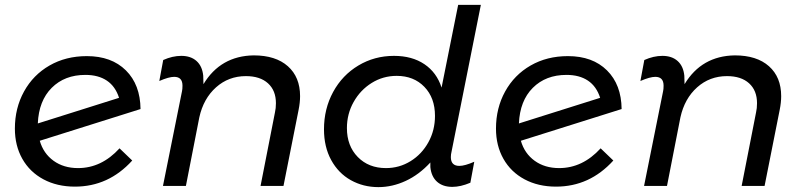

<svg xmlns="http://www.w3.org/2000/svg" viewBox="-20 -762 3281 787"><path d="M470 -154 522 -104Q425 3 287 3Q214 3 158 -27Q102 -57 71.5 -111Q41 -165 41 -235Q41 -319 78.5 -387Q116 -455 183 -493.5Q250 -532 336 -532Q437 -532 496 -473.5Q555 -415 556 -315L143 -185Q158 -133 199.5 -103Q241 -73 300 -73Q396 -73 470 -154ZM135 -256 468 -361Q453 -408 418 -431.5Q383 -455 330 -455Q245 -455 192 -402Q139 -349 135 -256Z M726 -388Q728 -396 728 -411Q728 -447 694 -447Q672 -447 633 -430L649 -516Q687 -533 723 -533Q762 -533 785.5 -512Q809 -491 813 -452L814 -417Q884 -533 1020 -535Q1110 -535 1160 -490.5Q1210 -446 1210 -368Q1210 -342 1204 -312L1142 0H1048L1107 -301Q1111 -318 1111 -339Q1111 -391 1078.5 -420.5Q1046 -450 988 -450Q917 -450 865.5 -404Q814 -358 797 -281L742 0H648Z M1831 -141Q1828 -129 1828 -118Q1828 -82 1863 -82Q1885 -82 1924 -99L1908 -13Q1868 4 1834 4Q1795 4 1771.5 -17Q1748 -38 1744 -77V-96Q1698 -46 1643 -20.5Q1588 5 1531 5Q1469 5 1418 -23.5Q1367 -52 1337.5 -106Q1308 -160 1308 -232Q1308 -316 1345.5 -385Q1383 -454 1449 -493.5Q1515 -533 1595 -533Q1669 -533 1719.5 -499Q1770 -465 1790 -403L1858 -742H1951ZM1606 -451Q1550 -451 1503.5 -422Q1457 -393 1429.5 -344Q1402 -295 1402 -237Q1402 -164 1446.5 -118.5Q1491 -73 1562 -73Q1617 -73 1663 -101.5Q1709 -130 1736 -179Q1763 -228 1763 -287Q1763 -361 1719.5 -406Q1676 -451 1606 -451Z M2442 -154 2494 -104Q2397 3 2259 3Q2186 3 2130 -27Q2074 -57 2043.5 -111Q2013 -165 2013 -235Q2013 -319 2050.5 -387Q2088 -455 2155 -493.5Q2222 -532 2308 -532Q2409 -532 2468 -473.5Q2527 -415 2528 -315L2115 -185Q2130 -133 2171.5 -103Q2213 -73 2272 -73Q2368 -73 2442 -154ZM2107 -256 2440 -361Q2425 -408 2390 -431.5Q2355 -455 2302 -455Q2217 -455 2164 -402Q2111 -349 2107 -256Z M2698 -388Q2700 -396 2700 -411Q2700 -447 2666 -447Q2644 -447 2605 -430L2621 -516Q2659 -533 2695 -533Q2734 -533 2757.5 -512Q2781 -491 2785 -452L2786 -417Q2856 -533 2992 -535Q3082 -535 3132 -490.5Q3182 -446 3182 -368Q3182 -342 3176 -312L3114 0H3020L3079 -301Q3083 -318 3083 -339Q3083 -391 3050.5 -420.5Q3018 -450 2960 -450Q2889 -450 2837.5 -404Q2786 -358 2769 -281L2714 0H2620Z"/></svg>

Font: TypoPRO Montserrat Alternates
Style: Italic
Weight: 400
Italic angle: -11.3°
Designer: Julieta Ulanovsky
Foundry: Julieta Ulanovsky
Version: Version 6.001